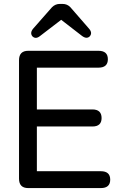

<svg xmlns="http://www.w3.org/2000/svg" viewBox="-20 -959 623 979"><path d="M124 0Q77 0 77 -48V-652Q77 -700 124 -700H482Q530 -700 530 -657Q530 -614 482 -614H168V-401H451Q498 -401 498 -357Q498 -314 451 -314H168V-86H494Q542 -86 542 -43Q542 0 494 0ZM245 -922Q262 -939 285 -939H299Q323 -939 339 -922L433 -814Q453 -792 438 -774Q422 -758 398 -776L292 -858L185 -776Q162 -757 145 -774Q131 -792 150 -814Z"/></svg>

Font: Zen Maru Gothic Medium
Style: Regular
Weight: 500
Designer: Yoshimichi Ohira
Foundry: Positype
Version: Version 1.001